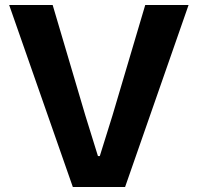

<svg xmlns="http://www.w3.org/2000/svg" viewBox="-20 -749 792 769"><path d="M16.7 -729H190.9L322 -285.9L372.3 -123.9H379.7L430.3 -285.9L561.7 -729H735.3L481 0H271.7Z"/></svg>

Font: Mona Sans VF XLt
Style: Regular
Weight: 200
Designer: Deni Anggara
Foundry: GitHub
Version: Version 2.000;Glyphs 3.2.3 (3260)